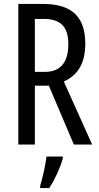

<svg xmlns="http://www.w3.org/2000/svg" viewBox="-20 -785 501 975"><path d="M199 -765H73V-51H157V-350H228L355 -51H448L304 -371C381 -406 413 -470 413 -564C413 -698 346 -765 199 -765ZM200 -689C287 -689 327 -651 327 -560C327 -467 285 -420 209 -420H157V-689ZM299 20V10H216C212 50 195 123 184 159V170H230C257 130 285 69 299 20Z"/></svg>

Font: Noto Sans Tamil UI ExtraCondensed
Style: Regular
Weight: 400
Width: 2
Designer: Jelle Bosma - Monotype Design Team
Foundry: Monotype Imaging Inc.
Version: Version 2.004